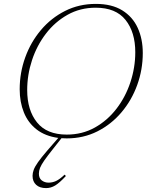

<svg xmlns="http://www.w3.org/2000/svg" viewBox="-20 -700 758 985"><path d="M179.5 191Q179.5 214.5 194.5 225.8Q209.5 237 229 237Q249 237 267.5 228.5Q286 220 311.5 196L318 203Q285.5 238 263.2 251.5Q241 265 216.5 265Q183.5 265 165.2 248Q147 231 147 202Q147 187.5 152.8 171.5Q158.5 155.5 175 132Q191.5 108.5 222.5 72.5L279 7.5Q212 -1.5 168 -35.8Q124 -70 102.5 -123.2Q81 -176.5 81 -242Q81 -327 109.5 -405.8Q138 -484.5 190.2 -546.2Q242.5 -608 314 -644Q385.5 -680 471.5 -680Q553.5 -680 607 -647Q660.5 -614 686.5 -557Q712.5 -500 712.5 -428Q712.5 -343 684 -264.2Q655.5 -185.5 603.2 -123.8Q551 -62 479.5 -26Q408 10 322 10Q308.5 10 295.5 9L252.5 63.5Q223 100.5 207.2 123.2Q191.5 146 185.5 161Q179.5 176 179.5 191ZM119.5 -238Q119.5 -135 169.8 -72.2Q220 -9.5 322.5 -9.5Q402 -9.5 466.8 -45.8Q531.5 -82 578 -142.8Q624.5 -203.5 649.2 -278.8Q674 -354 674 -432Q674 -535 624 -597.8Q574 -660.5 471 -660.5Q391.5 -660.5 326.8 -624.2Q262 -588 215.5 -527.2Q169 -466.5 144.2 -391.2Q119.5 -316 119.5 -238Z"/></svg>

Font: Newsreader Text ExtraLight
Style: Italic
Weight: 275
Italic angle: -17°
Designer: Hugues Gentile
Foundry: Production Type
Version: Version 1.001